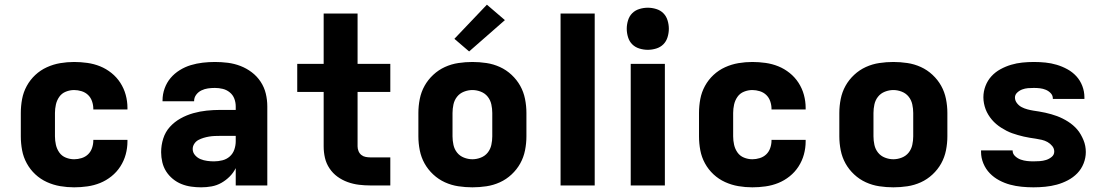

<svg xmlns="http://www.w3.org/2000/svg" viewBox="-20 -793 4740 821"><path d="M297 8Q267 8 237.5 3Q208 -2 180.5 -14.5Q153 -27 131 -47.5Q109 -68 94.5 -94.5Q80 -121 74.5 -150.5Q69 -180 69 -210V-310Q69 -340 74.5 -369.5Q80 -399 94.5 -425.5Q109 -452 131 -472.5Q153 -493 180.5 -505.5Q208 -518 237.5 -523Q267 -528 297 -528Q325 -528 353.5 -524Q382 -520 408 -509.5Q434 -499 456.5 -481Q479 -463 494.5 -439Q510 -415 517.5 -387.5Q525 -360 525 -332V-325H379V-328Q379 -344 373.5 -360Q368 -376 356.5 -387Q345 -398 329 -403Q313 -408 297 -408Q279 -408 261.5 -401Q244 -394 233.5 -379Q223 -364 219 -346Q215 -328 215 -310V-210Q215 -192 219 -174Q223 -156 233.5 -141Q244 -126 261.5 -119Q279 -112 297 -112Q313 -112 329 -117Q345 -122 356.5 -133Q368 -144 373.5 -160Q379 -176 379 -192V-195H525V-188Q525 -160 517.5 -132.5Q510 -105 494.5 -81Q479 -57 456.5 -39Q434 -21 408 -10.5Q382 0 353.5 4Q325 8 297 8Z M840 8Q819 8 797.5 5Q776 2 756 -6Q736 -14 719 -28Q702 -42 690.5 -60Q679 -78 674 -99.5Q669 -121 669 -142Q669 -172 678 -200.5Q687 -229 706.5 -250.5Q726 -272 752 -286.5Q778 -301 806.5 -309Q835 -317 864 -320Q893 -323 922 -323H988V-338Q988 -355 982 -371Q976 -387 962.5 -398Q949 -409 932.5 -413Q916 -417 899 -417Q884 -417 869.5 -415Q855 -413 841.5 -406.5Q828 -400 819 -388Q810 -376 810 -361V-360H675V-364Q675 -390 684 -415Q693 -440 709.5 -459.5Q726 -479 748.5 -493Q771 -507 796 -514.5Q821 -522 847 -525Q873 -528 899 -528Q927 -528 954.5 -524.5Q982 -521 1008 -511Q1034 -501 1056.5 -484Q1079 -467 1094.5 -443.5Q1110 -420 1116.5 -393Q1123 -366 1123 -338V0H988V-74Q978 -54 962 -38Q946 -22 926.5 -11Q907 0 885 4Q863 8 840 8ZM895 -103Q913 -103 931 -107.5Q949 -112 962.5 -124Q976 -136 982 -153.5Q988 -171 988 -189V-212H922Q910 -212 898 -211.5Q886 -211 874 -209Q862 -207 850.5 -203.5Q839 -200 828.5 -194.5Q818 -189 811 -178.5Q804 -168 804 -156Q804 -141 814 -129.5Q824 -118 837.5 -112.5Q851 -107 866 -105Q881 -103 895 -103Z M1649 0H1564Q1539 0 1514.5 -3Q1490 -6 1466.5 -14.5Q1443 -23 1423 -37.5Q1403 -52 1389 -73Q1375 -94 1369.5 -118Q1364 -142 1364 -167V-400H1251V-520H1364V-735H1509V-520H1649V-400H1509V-167Q1509 -157 1513 -147Q1517 -137 1525 -130.5Q1533 -124 1543.5 -122Q1554 -120 1564 -120H1649Z M2000 8Q1970 8 1940 3.5Q1910 -1 1882.5 -13.5Q1855 -26 1832.5 -47Q1810 -68 1795.5 -94Q1781 -120 1775 -150Q1769 -180 1769 -210V-310Q1769 -340 1775 -370Q1781 -400 1795.5 -426Q1810 -452 1832.5 -473Q1855 -494 1882.5 -506.5Q1910 -519 1940 -523.5Q1970 -528 2000 -528Q2030 -528 2060 -523.5Q2090 -519 2117.5 -506.5Q2145 -494 2167.5 -473Q2190 -452 2204.5 -426Q2219 -400 2225 -370Q2231 -340 2231 -310V-210Q2231 -180 2225 -150Q2219 -120 2204.5 -94Q2190 -68 2167.5 -47Q2145 -26 2117.5 -13.5Q2090 -1 2060 3.5Q2030 8 2000 8ZM2000 -112Q2018 -112 2036 -119Q2054 -126 2065.5 -140.5Q2077 -155 2081 -173.5Q2085 -192 2085 -210V-310Q2085 -328 2081 -346.5Q2077 -365 2065.5 -379.5Q2054 -394 2036 -401Q2018 -408 2000 -408Q1982 -408 1964 -401Q1946 -394 1934.5 -379.5Q1923 -365 1919 -346.5Q1915 -328 1915 -310V-210Q1915 -192 1919 -173.5Q1923 -155 1934.5 -140.5Q1946 -126 1964 -119Q1982 -112 2000 -112ZM1986 -573 1923 -627 2062 -773 2139 -707Z M2377 0V-735H2523V0Z M2677 0V-520H2823V0ZM2750 -580Q2732 -580 2714 -585.5Q2696 -591 2683.5 -603.5Q2671 -616 2665.5 -634Q2660 -652 2660 -670Q2660 -688 2665.5 -706Q2671 -724 2683.5 -736.5Q2696 -749 2714 -754.5Q2732 -760 2750 -760Q2768 -760 2786 -754.5Q2804 -749 2816.5 -736.5Q2829 -724 2834.5 -706Q2840 -688 2840 -670Q2840 -652 2834.5 -634Q2829 -616 2816.5 -603.5Q2804 -591 2786 -585.5Q2768 -580 2750 -580Z M3197 8Q3167 8 3137.5 3Q3108 -2 3080.5 -14.5Q3053 -27 3031 -47.5Q3009 -68 2994.5 -94.5Q2980 -121 2974.5 -150.5Q2969 -180 2969 -210V-310Q2969 -340 2974.5 -369.5Q2980 -399 2994.5 -425.5Q3009 -452 3031 -472.5Q3053 -493 3080.5 -505.5Q3108 -518 3137.5 -523Q3167 -528 3197 -528Q3225 -528 3253.5 -524Q3282 -520 3308 -509.5Q3334 -499 3356.5 -481Q3379 -463 3394.5 -439Q3410 -415 3417.5 -387.5Q3425 -360 3425 -332V-325H3279V-328Q3279 -344 3273.5 -360Q3268 -376 3256.5 -387Q3245 -398 3229 -403Q3213 -408 3197 -408Q3179 -408 3161.5 -401Q3144 -394 3133.5 -379Q3123 -364 3119 -346Q3115 -328 3115 -310V-210Q3115 -192 3119 -174Q3123 -156 3133.5 -141Q3144 -126 3161.5 -119Q3179 -112 3197 -112Q3213 -112 3229 -117Q3245 -122 3256.5 -133Q3268 -144 3273.5 -160Q3279 -176 3279 -192V-195H3425V-188Q3425 -160 3417.5 -132.5Q3410 -105 3394.5 -81Q3379 -57 3356.5 -39Q3334 -21 3308 -10.5Q3282 0 3253.5 4Q3225 8 3197 8Z M3800 8Q3770 8 3740 3.5Q3710 -1 3682.5 -13.5Q3655 -26 3632.5 -47Q3610 -68 3595.5 -94Q3581 -120 3575 -150Q3569 -180 3569 -210V-310Q3569 -340 3575 -370Q3581 -400 3595.5 -426Q3610 -452 3632.5 -473Q3655 -494 3682.5 -506.5Q3710 -519 3740 -523.5Q3770 -528 3800 -528Q3830 -528 3860 -523.5Q3890 -519 3917.5 -506.5Q3945 -494 3967.5 -473Q3990 -452 4004.5 -426Q4019 -400 4025 -370Q4031 -340 4031 -310V-210Q4031 -180 4025 -150Q4019 -120 4004.5 -94Q3990 -68 3967.5 -47Q3945 -26 3917.5 -13.5Q3890 -1 3860 3.5Q3830 8 3800 8ZM3800 -112Q3818 -112 3836 -119Q3854 -126 3865.5 -140.5Q3877 -155 3881 -173.5Q3885 -192 3885 -210V-310Q3885 -328 3881 -346.5Q3877 -365 3865.5 -379.5Q3854 -394 3836 -401Q3818 -408 3800 -408Q3782 -408 3764 -401Q3746 -394 3734.5 -379.5Q3723 -365 3719 -346.5Q3715 -328 3715 -310V-210Q3715 -192 3719 -173.5Q3723 -155 3734.5 -140.5Q3746 -126 3764 -119Q3782 -112 3800 -112Z M4399 8Q4374 8 4348.5 5.5Q4323 3 4299 -3.5Q4275 -10 4252.5 -22Q4230 -34 4212.5 -52Q4195 -70 4185 -94Q4175 -118 4175 -143V-150H4310V-149Q4310 -135 4321 -125Q4332 -115 4345 -110.5Q4358 -106 4371.5 -104.5Q4385 -103 4399 -103Q4413 -103 4426.5 -104Q4440 -105 4453 -109Q4466 -113 4477 -122Q4488 -131 4488 -145Q4488 -158 4479.5 -168.5Q4471 -179 4459.5 -185.5Q4448 -192 4435 -195Q4422 -198 4409 -200Q4396 -202 4383 -204Q4370 -206 4357.5 -209Q4345 -212 4332.5 -215.5Q4320 -219 4307.5 -223.5Q4295 -228 4283.5 -234Q4272 -240 4261 -247Q4250 -254 4240 -262.5Q4230 -271 4221.5 -281Q4213 -291 4206 -302.5Q4199 -314 4194.5 -326Q4190 -338 4187.5 -351Q4185 -364 4185 -377Q4185 -402 4194 -425.5Q4203 -449 4219.5 -467Q4236 -485 4258 -497Q4280 -509 4303.5 -516Q4327 -523 4351.5 -525.5Q4376 -528 4401 -528Q4426 -528 4450.5 -525.5Q4475 -523 4498.5 -516Q4522 -509 4544 -497Q4566 -485 4582.5 -467Q4599 -449 4608 -425.5Q4617 -402 4617 -377V-370H4482V-372Q4482 -385 4473 -394.5Q4464 -404 4452 -409Q4440 -414 4427 -415.5Q4414 -417 4401 -417Q4388 -417 4375.5 -416Q4363 -415 4351 -410.5Q4339 -406 4329.5 -397Q4320 -388 4320 -376Q4320 -363 4328.5 -352Q4337 -341 4348.5 -335Q4360 -329 4373 -325.5Q4386 -322 4398.5 -320Q4411 -318 4424 -316Q4437 -314 4450 -311Q4463 -308 4475.5 -304.5Q4488 -301 4500 -296.5Q4512 -292 4524 -286Q4536 -280 4547 -273Q4558 -266 4568 -257.5Q4578 -249 4586.5 -239Q4595 -229 4601.5 -217.5Q4608 -206 4613 -194Q4618 -182 4620.5 -169Q4623 -156 4623 -143Q4623 -118 4613.5 -94Q4604 -70 4586.5 -52Q4569 -34 4546 -22Q4523 -10 4499 -3.5Q4475 3 4449.5 5.5Q4424 8 4399 8Z"/></svg>

Font: Iosevka Aile Heavy
Style: Regular
Weight: 900
Designer: Belleve Invis
Foundry: Belleve Invis
Version: Version 31.1.0; ttfautohint (v1.8.4)